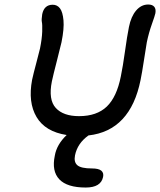

<svg xmlns="http://www.w3.org/2000/svg" viewBox="-20 -651 713 855"><path d="M361.8 184.1Q278.8 184.1 244.1 147.5Q209.5 110.8 224.1 42Q232.4 -7.3 276.9 -49.8Q181.6 -64.5 142.8 -129.9Q104 -195.3 123 -295.9Q128.9 -323.2 141.6 -370.4Q154.3 -417.5 158.2 -435.1Q167 -479 168 -510.5Q168.9 -542 166.5 -552.5Q164.1 -563 168 -587.9Q176.8 -629.9 214.8 -629.9Q234.9 -629.9 247.1 -613.8Q259.3 -597.7 262.7 -560.5Q266.1 -523.4 253.9 -462.9Q249 -440.9 233.2 -379.6Q217.3 -318.4 210.9 -288.1Q194.8 -207 228.3 -170.4Q261.7 -133.8 332 -133.8Q411.1 -133.8 455.6 -176.5Q500 -219.2 518.1 -311Q527.3 -355.5 536.6 -422.6Q545.9 -489.7 554.2 -530.8Q563.5 -577.6 586.2 -604.2Q608.9 -630.9 640.1 -630.9Q658.2 -630.9 666.7 -621.1Q675.3 -611.3 671.9 -591.8Q669.9 -581.5 656.2 -543.2Q642.6 -504.9 633.8 -462.9Q629.9 -440.9 621.1 -383.1Q612.3 -325.2 606 -294.9Q560.5 -68.8 374 -47.9Q324.7 -12.7 314 41Q308.1 70.8 324.7 85Q341.3 99.1 389.2 99.1Q419.4 99.1 431.2 109.1Q442.9 119.1 439 137.2Q429.2 184.1 361.8 184.1Z"/></svg>

Font: Shantell Sans Irregular Bouncy
Style: Italic
Weight: 400
Italic angle: -11.31°
Designer: Stephen Nixon, Anya Danilova, Shantell Martin
Foundry: Arrow Type
Version: Version 1.006;[9816181b4]